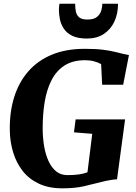

<svg xmlns="http://www.w3.org/2000/svg" viewBox="-20 -1018 740 1046"><path d="M319.5 8Q245.5 8 191.5 -17.5Q137.5 -43 103.2 -87Q69 -131 51.8 -187.5Q34.5 -244 33.5 -306Q31.5 -406 57 -488Q82.5 -570 134.2 -629.2Q186 -688.5 262.8 -720.2Q339.5 -752 441.5 -752Q502.5 -752 541.2 -747Q580 -742 606 -735.5Q632 -729 653 -724Q660.5 -722.5 667.8 -721Q675 -719.5 682.5 -718L651 -556.5H536.5L531 -668.5Q513.5 -678.5 491.8 -684.2Q470 -690 443.5 -690Q376 -690 331 -660.8Q286 -631.5 260 -579.8Q234 -528 223.2 -461.5Q212.5 -395 212.5 -320Q212.5 -267.5 220.5 -221Q228.5 -174.5 245 -139.2Q261.5 -104 286.5 -84Q311.5 -64 347 -64Q380.5 -64 407.8 -67.5Q435 -71 456.5 -79.5L482.5 -289L383 -297L392 -367.5H661.5L617.5 -41Q602 -41 575 -36Q548 -31 526 -25Q483.5 -14 435.5 -3Q387.5 8 319.5 8ZM454 -808Q404 -808 373.2 -823.2Q342.5 -838.5 327 -862.8Q311.5 -887 306.2 -914Q301 -941 301 -965Q301 -973.5 301.8 -981.8Q302.5 -990 304 -997.5H389.5Q389.5 -975 393.2 -955.5Q397 -936 411 -923.8Q425 -911.5 456 -911.5Q492 -911.5 509.5 -926.8Q527 -942 532.2 -962.2Q537.5 -982.5 537.5 -997.5H623Q623 -943 603 -900.2Q583 -857.5 545.2 -832.8Q507.5 -808 454 -808Z"/></svg>

Font: Merriweather 20pt Black
Style: Italic
Weight: 900
Italic angle: -7.8°
Version: Version 2.101